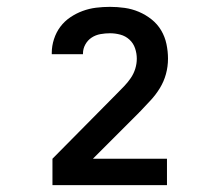

<svg xmlns="http://www.w3.org/2000/svg" viewBox="-20 -863 640 560"><path d="M467 -323H133V-400L321 -590Q332 -601 342.5 -612Q353 -623 361.5 -635.5Q370 -648 374.5 -662.5Q379 -677 379 -692Q379 -707 374 -722Q369 -737 357.5 -747.5Q346 -758 331 -762Q316 -766 301 -766Q287 -766 273 -763.5Q259 -761 247.5 -753.5Q236 -746 229 -733.5Q222 -721 222 -707V-705H131V-709Q131 -729 137.5 -749Q144 -769 156 -785Q168 -801 185 -812.5Q202 -824 221 -831Q240 -838 260 -840.5Q280 -843 301 -843Q322 -843 343.5 -840Q365 -837 385 -828.5Q405 -820 422 -806.5Q439 -793 450 -774.5Q461 -756 465.5 -734.5Q470 -713 470 -692Q470 -669 464 -647Q458 -625 446 -605.5Q434 -586 418.5 -569.5Q403 -553 387 -536H386V-535L251 -400H467Z"/></svg>

Font: R Plex Mono
Style: Bold
Weight: 700
Monospace: yes
Designer: Belleve Invis
Foundry: Belleve Invis
Version: Version 31.8.0